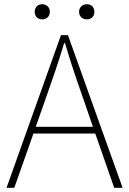

<svg xmlns="http://www.w3.org/2000/svg" viewBox="-20 -893 614 913"><path d="M180 -801C201 -801 217 -814 217 -837C217 -859 201 -873 180 -873C161 -873 145 -859 145 -837C145 -814 161 -801 180 -801ZM393 -801C413 -801 429 -814 429 -837C429 -859 413 -873 393 -873C373 -873 356 -859 356 -837C356 -814 373 -801 393 -801ZM11 0H48L139 -258H433L523 0H563L303 -726H270ZM150 -290 201 -435C232 -523 258 -597 285 -688H289C316 -597 341 -523 372 -435L422 -290Z"/></svg>

Font: Harano Aji Gothic KR ExtraLight
Style: Regular
Weight: 250
Foundry: Masamichi Hosoda
Version: HaranoAjiGothicKR-ExtraLight version 20220220;ttx 4.29.1